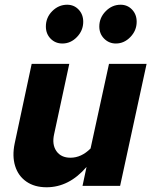

<svg xmlns="http://www.w3.org/2000/svg" viewBox="-20 -786 646 812"><path d="M177 6Q126 6 91.5 -18Q57 -42 44 -84Q31 -126 42 -179L114 -516H273L209 -219Q199 -175 218.5 -147Q238 -119 278 -119Q324 -119 363 -158L441 -516H600L488 0H329L346 -80Q272 6 177 6ZM244 -602Q214 -602 194 -622.5Q174 -643 174 -674Q174 -712 201 -739Q228 -766 264 -766Q293 -766 312.5 -745.5Q332 -725 332 -694Q332 -657 305.5 -629.5Q279 -602 244 -602ZM470 -602Q441 -602 420.5 -622.5Q400 -643 400 -674Q400 -711 427 -738.5Q454 -766 490 -766Q519 -766 538.5 -745.5Q558 -725 558 -694Q558 -657 531.5 -629.5Q505 -602 470 -602Z"/></svg>

Font: Red Hat Text
Style: Bold Italic
Weight: 700
Italic angle: -12°
Designer: Pentagram, MCKL
Foundry: Pentagram, MCKL
Version: Version 1.023; ttfautohint (v1.8.3)